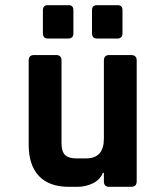

<svg xmlns="http://www.w3.org/2000/svg" viewBox="-20 -723 640 743"><path d="M146 -595V-683Q146 -703 165 -703H245Q264 -703 264 -684V-595Q264 -574 245 -574H165Q146 -574 146 -595ZM336 -595V-683Q336 -703 355 -703H435Q454 -703 454 -684V-595Q454 -574 435 -574H355Q336 -574 336 -595ZM280 0H247Q170 0 130.5 -42Q91 -84 91 -163V-489Q91 -510 112 -510H197Q218 -510 218 -489V-169Q218 -137 231.5 -123.5Q245 -110 276 -110H313Q382 -110 382 -186V-489Q382 -510 403 -510H487Q509 -510 509 -489V-21Q509 0 487 0H403Q382 0 382 -21V-54H378Q367 -27 339 -13.5Q311 0 280 0Z"/></svg>

Font: RajdhaniMono
Style: Bold
Weight: 700
Monospace: yes
Designer: Satya Rajpurohit, Jyotish Sonowal
Foundry: Indian Type Foundry
Version: Version 1.201;PS 1.0;hotconv 1.0.78;makeotf.lib2.5.61930; tt